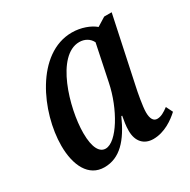

<svg xmlns="http://www.w3.org/2000/svg" viewBox="-131 -669 793 802"><g transform="rotate(-30 265.5 -268.0)"><path d="M152 10C227 10 277 -46 319 -140H323C319 -116 315 -98 315 -71C315 -20 343 10 388 10C442 10 488 -23 515 -48L499 -80C479 -65 462 -55 444 -55C426 -55 416 -71 416 -102C416 -130 428 -194 433 -216L501 -536H465L423 -510C400 -530 358 -546 314 -546C142 -546 40 -318 40 -158C40 -63 76 10 152 10ZM195 -55C167 -55 146 -85 146 -158C146 -278 210 -496 321 -496C346 -496 369 -484 380 -461L344 -288C321 -174 250 -55 195 -55Z"/></g></svg>

Font: Noto Serif Condensed Medium
Style: Italic
Weight: 500
Width: 3
Italic angle: -12°
Designer: Monotype Design Team
Foundry: Monotype Imaging Inc.
Version: Version 2.013